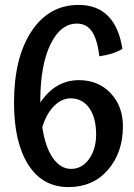

<svg xmlns="http://www.w3.org/2000/svg" viewBox="-20 -711 546 781"><path d="M301 -385Q380 -385 430 -332Q480 -279 480 -197Q480 -91 419.5 -20.5Q359 50 258 50Q153 50 95 -41Q37 -132 37 -293Q37 -476 108 -583.5Q179 -691 300 -691Q375 -691 419.5 -646Q464 -601 478 -512Q457 -500 434.5 -493Q412 -486 384 -482Q376 -551 354 -583Q332 -615 293 -615Q226 -615 185 -530Q144 -445 144 -302Q144 -300 144 -298Q144 -296 144 -294Q174 -339 213.5 -362Q253 -385 301 -385ZM152 -194Q164 -113 195 -68.5Q226 -24 269 -24Q314 -24 342.5 -64.5Q371 -105 371 -164Q371 -232 343 -271.5Q315 -311 267 -311Q231 -311 200 -280Q169 -249 152 -194Z"/></svg>

Font: Atma Medium
Style: Regular
Weight: 500
Designer: Gregori Vincens, Jeremie Hornus, Riccardo Olocco, Yoann Minet.
Foundry: black foundry
Version: Version 1.101;PS 1.100;hotconv 1.0.86;makeotf.lib2.5.63406